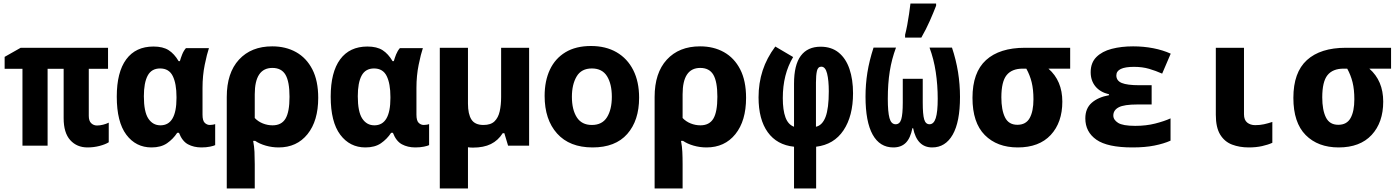

<svg xmlns="http://www.w3.org/2000/svg" viewBox="-20 -817 7840 1077"><path d="M471 10Q411 10 374 -31Q337 -72 337 -154V-431H247V0H106V-431H6V-498L96 -549H586V-431H478V-167Q478 -139 491.5 -126Q505 -113 524 -113Q540 -113 558 -117.5Q576 -122 590 -129V-19Q571 -7 538.5 1.5Q506 10 471 10Z M830 10Q742 10 688.5 -61.5Q635 -133 635 -275Q635 -412 688 -484Q741 -556 841 -556Q894 -556 926 -535.5Q958 -515 982 -474H989Q994 -492 1002 -512Q1010 -532 1023 -547H1152Q1141 -515 1128.5 -454Q1116 -393 1116 -324V-174Q1116 -140 1128.5 -128Q1141 -116 1157 -116Q1164 -116 1173.5 -117.5Q1183 -119 1187 -121V-3Q1180 1 1158.5 5.5Q1137 10 1110 10Q1067 10 1034.5 -7.5Q1002 -25 984 -72H974Q951 -37 917 -13.5Q883 10 830 10ZM880 -114Q970 -114 970 -267V-273Q970 -348 949 -390.5Q928 -433 878 -433Q830 -433 808.5 -393Q787 -353 787 -277Q787 -190 812 -152Q837 -114 880 -114Z M1252 -273Q1252 -408 1320.5 -482.5Q1389 -557 1507 -557Q1583 -557 1641 -524.5Q1699 -492 1732 -428Q1765 -364 1765 -268Q1765 -139 1705 -64.5Q1645 10 1543 10Q1506 10 1471 0Q1436 -10 1411 -27H1400Q1406 4 1407.5 35Q1409 66 1409 104V240H1252ZM1509 -114Q1559 -114 1581.5 -151.5Q1604 -189 1604 -274Q1604 -359 1581.5 -397.5Q1559 -436 1508 -436Q1409 -436 1409 -288V-155Q1428 -135 1454.5 -124.5Q1481 -114 1509 -114Z M2030 10Q1942 10 1888.5 -61.5Q1835 -133 1835 -275Q1835 -412 1888 -484Q1941 -556 2041 -556Q2094 -556 2126 -535.5Q2158 -515 2182 -474H2189Q2194 -492 2202 -512Q2210 -532 2223 -547H2352Q2341 -515 2328.5 -454Q2316 -393 2316 -324V-174Q2316 -140 2328.5 -128Q2341 -116 2357 -116Q2364 -116 2373.5 -117.5Q2383 -119 2387 -121V-3Q2380 1 2358.5 5.5Q2337 10 2310 10Q2267 10 2234.5 -7.5Q2202 -25 2184 -72H2174Q2151 -37 2117 -13.5Q2083 10 2030 10ZM2080 -114Q2170 -114 2170 -267V-273Q2170 -348 2149 -390.5Q2128 -433 2078 -433Q2030 -433 2008.5 -393Q1987 -353 1987 -277Q1987 -190 2012 -152Q2037 -114 2080 -114Z M2633 11Q2618 11 2605 9V240H2447V-549H2605V-236Q2605 -177 2624.5 -146.5Q2644 -116 2692 -116Q2733 -116 2754 -136.5Q2775 -157 2783 -192.5Q2791 -228 2791 -273V-549H2948V0H2830L2809 -70H2800Q2774 -29 2733.5 -9Q2693 11 2633 11Z M3304 10Q3175 10 3105 -68Q3035 -146 3035 -279Q3035 -363 3064.5 -426Q3094 -489 3152 -524Q3210 -559 3295 -559Q3378 -559 3438.5 -524Q3499 -489 3532 -424Q3565 -359 3565 -269Q3565 -141 3498.5 -65.5Q3432 10 3304 10ZM3300 -116Q3358 -116 3385 -159.5Q3412 -203 3412 -274Q3412 -346 3385 -389.5Q3358 -433 3300 -433Q3241 -433 3214.5 -388Q3188 -343 3188 -274Q3188 -202 3215.5 -159Q3243 -116 3300 -116Z M3652 -273Q3652 -408 3720.5 -482.5Q3789 -557 3907 -557Q3983 -557 4041 -524.5Q4099 -492 4132 -428Q4165 -364 4165 -268Q4165 -139 4105 -64.5Q4045 10 3943 10Q3906 10 3871 0Q3836 -10 3811 -27H3800Q3806 4 3807.5 35Q3809 66 3809 104V240H3652ZM3909 -114Q3959 -114 3981.5 -151.5Q4004 -189 4004 -274Q4004 -359 3981.5 -397.5Q3959 -436 3908 -436Q3809 -436 3809 -288V-155Q3828 -135 3854.5 -124.5Q3881 -114 3909 -114Z M4434 6Q4338 -4 4286.5 -75.5Q4235 -147 4235 -271Q4235 -351 4258 -421.5Q4281 -492 4329 -556L4429 -497Q4371 -400 4371 -267Q4371 -199 4386 -158.5Q4401 -118 4434 -106V-348Q4434 -453 4472 -504Q4510 -555 4583 -555Q4644 -555 4684.5 -522Q4725 -489 4745 -430Q4765 -371 4765 -294Q4765 -166 4711.5 -86Q4658 -6 4558 6V240H4434ZM4557 -106Q4593 -114 4611 -161.5Q4629 -209 4629 -305Q4629 -366 4619.5 -404.5Q4610 -443 4587 -443Q4568 -443 4562.5 -419Q4557 -395 4557 -354Z M4991 10Q4915 10 4875 -62Q4835 -134 4835 -275Q4835 -344 4845.5 -410Q4856 -476 4880 -550H5006Q4982 -486 4971 -417Q4960 -348 4960 -262Q4960 -189 4969.5 -154.5Q4979 -120 5004 -120Q5027 -120 5035.5 -148Q5044 -176 5044 -242V-375H5156V-242Q5156 -175 5164 -147.5Q5172 -120 5194 -120Q5218 -120 5229 -154.5Q5240 -189 5240 -263Q5240 -340 5229 -413Q5218 -486 5194 -550H5320Q5343 -481 5354 -412.5Q5365 -344 5365 -273Q5365 -133 5324 -61.5Q5283 10 5209 10Q5124 10 5102 -98H5098Q5087 -42 5061 -16Q5035 10 4991 10ZM5057 -622Q5063 -645 5069 -676.5Q5075 -708 5079.5 -740Q5084 -772 5087 -797H5231V-785Q5216 -746 5195.5 -699.5Q5175 -653 5148 -606H5057Z M5689 10Q5573 10 5504 -59.5Q5435 -129 5435 -268Q5435 -411 5511 -480Q5587 -549 5729 -549H5983V-432H5861Q5939 -364 5939 -247Q5939 -130 5874 -60Q5809 10 5689 10ZM5687 -117Q5735 -117 5756 -155Q5777 -193 5777 -260Q5777 -315 5767 -355.5Q5757 -396 5737 -432H5717Q5656 -432 5626.5 -395.5Q5597 -359 5597 -271Q5597 -200 5617.5 -158.5Q5638 -117 5687 -117Z M6332 10Q6192 10 6130 -33.5Q6068 -77 6068 -153Q6068 -209 6104 -240.5Q6140 -272 6201 -283V-288Q6151 -300 6124.5 -332.5Q6098 -365 6098 -412Q6098 -465 6130 -497Q6162 -529 6216 -543Q6270 -557 6336 -557Q6395 -557 6449 -546.5Q6503 -536 6547 -516L6499 -404Q6463 -420 6425.5 -431Q6388 -442 6341 -442Q6242 -442 6242 -394Q6242 -364 6272.5 -351.5Q6303 -339 6370 -339H6440V-231H6361Q6285 -231 6255 -215Q6225 -199 6225 -169Q6225 -145 6251.5 -128Q6278 -111 6348 -111Q6409 -111 6460 -124Q6511 -137 6546 -153V-28Q6508 -11 6455.5 -0.5Q6403 10 6332 10Z M6985 10Q6933 10 6891 -6Q6849 -22 6824.5 -62Q6800 -102 6800 -173V-549H6958V-176Q6958 -144 6976 -129.5Q6994 -115 7021 -115Q7047 -115 7070 -120Q7093 -125 7117 -133V-16Q7093 -5 7059.5 2.5Q7026 10 6985 10Z M7489 10Q7373 10 7304 -59.5Q7235 -129 7235 -268Q7235 -411 7311 -480Q7387 -549 7529 -549H7783V-432H7661Q7739 -364 7739 -247Q7739 -130 7674 -60Q7609 10 7489 10ZM7487 -117Q7535 -117 7556 -155Q7577 -193 7577 -260Q7577 -315 7567 -355.5Q7557 -396 7537 -432H7517Q7456 -432 7426.5 -395.5Q7397 -359 7397 -271Q7397 -200 7417.5 -158.5Q7438 -117 7487 -117Z"/></svg>

Font: Noto Sans Mono ExtraBold
Style: Regular
Weight: 800
Designer: Monotype Design Team
Foundry: Monotype Imaging Inc.
Version: Version 2.014